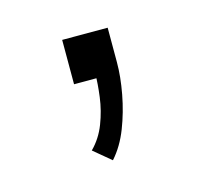

<svg xmlns="http://www.w3.org/2000/svg" viewBox="-48 -130 342 322"><g transform="rotate(-15 122.5 31.5)"><path d="M113 140 83 115Q99 99 107.5 77Q116 55 119 32Q122 9 122 -8L130 0H83V-77H162V-17Q162 8 156.5 37.5Q151 67 140.5 94Q130 121 113 140Z"/></g></svg>

Font: Nunito Sans 7pt ExtraLight
Style: Regular
Weight: 250
Designer: Vernon Adams
Foundry: Vernon Adams
Version: Version 3.101;gftools[0.9.27]